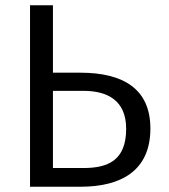

<svg xmlns="http://www.w3.org/2000/svg" viewBox="-20 -709 640 729"><path d="M181 -689H94V0H286C440 0 551 -61 551 -221C551 -370 450 -433 285 -433H181ZM297 -364C389 -364 459 -327 459 -220C459 -99 389 -71 296 -71H181V-364Z"/></svg>

Font: FiraMono Nerd Font
Style: Regular
Weight: 400
Designer: Carrois Corporate & Edenspiekermann AG
Foundry: Carrois Corporate GbR & Edenspiekermann AG
Version: Version 003.206;Nerd Fonts 3.3.0